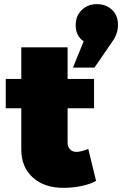

<svg xmlns="http://www.w3.org/2000/svg" viewBox="-20 -899 591 929"><path d="M7.8 -375V-517.1H83V-669.9H307.1V-517.1H435.1V-375H307.1V-210Q307.1 -188.5 319.1 -176Q331.1 -163.6 351.1 -164.1Q369.1 -164.1 407.2 -178.2L444.8 -23.9Q418 -8.3 375.5 0.7Q333 9.8 289.1 9.8Q195.3 10.7 139.2 -39.8Q83 -90.3 83 -175.8V-375ZM333 -571.8 384.8 -699.2Q346.2 -725.1 346.2 -776.9Q346.2 -821.8 375.2 -850.3Q404.3 -878.9 449.2 -878.9Q492.2 -878.9 521.5 -852.1Q550.8 -825.2 550.8 -777.8Q550.8 -736.3 523.9 -698.2L437 -571.8Z"/></svg>

Font: Trueno Black
Style: Regular
Weight: 900
Designer: Julieta Ulanovsky
Foundry: Julieta Ulanovsky
Version: Version 3.001b | FøM Fix